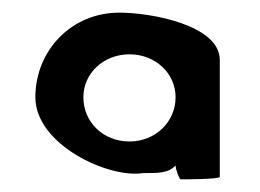

<svg xmlns="http://www.w3.org/2000/svg" viewBox="-20 -788 412 304"><path d="M36 -634C36 -559 152 -505 207 -514C228 -514 246 -513 258 -526C258 -520 264 -504 266 -504C269 -504 328 -504 328 -508V-693C328 -748 220 -768 169 -768C93 -768 36 -708 36 -634ZM112 -634C112 -672 144 -702 185 -702C226 -702 258 -672 258 -634C258 -595 226 -564 185 -564C143 -564 112 -595 112 -634Z"/></svg>

Font: Ampere
Style: Regular
Weight: 400
Version: Version 1